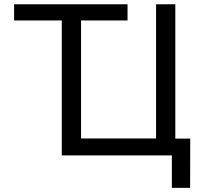

<svg xmlns="http://www.w3.org/2000/svg" viewBox="-20 -748 956 924"><path d="M47.9 -649.4V-727.5H593.8V-649.4ZM823.7 0H277.3V-727.5H370.1V-81.5H731V-727.5H823.7ZM807.1 156.2V0H770.5V-81.1H895.5L895 156.2Z"/></svg>

Font: Inter Variable LoSnoCo
Style: Regular
Weight: 400
Designer: Rasmus Andersson
Foundry: rsms
Version: Version 4.000;git-a52131595; featfreeze: case,dlig,ss01,ss02